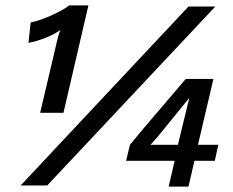

<svg xmlns="http://www.w3.org/2000/svg" viewBox="-20 -684 858 708"><path d="M128 -268 185 -510Q196 -560 203 -574Q182 -558 148 -544.5Q114 -531 85 -526L93 -601Q126 -608 169 -627Q212 -646 235 -664H306L214 -268ZM56 0 675 -660H774L154 0ZM602 4 624 -91H445L459 -150L509 -210L665 -393H767L710 -150H785L772 -91H697L675 4ZM535 -150H636L678 -323L560 -178Z"/></svg>

Font: Elaine Sans Medium
Style: Italic
Weight: 500
Italic angle: -13°
Designer: Wei Huang
Foundry: Wei Huang
Version: Version 2.001;December 24, 2019;FontCreator 12.0.0.2547 64-b